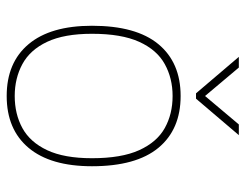

<svg xmlns="http://www.w3.org/2000/svg" viewBox="-100 -624 734 574"><g transform="rotate(90 267.0 -337.0)"><path d="M259 -556 150 -684H182L267 -583L352 -684H384L275 -556ZM57 -245Q57 -377 112 -443.5Q167 -510 267 -510Q367 -510 422 -443.5Q477 -377 477 -245Q477 -121 422 -55.5Q367 10 267 10Q167 10 112 -55.5Q57 -121 57 -245ZM267 -14Q321 -14 363 -37Q405 -60 429 -111Q453 -162 453 -245Q453 -333 429 -386Q405 -439 363 -462.5Q321 -486 267 -486Q214 -486 171.5 -462.5Q129 -439 105 -386Q81 -333 81 -245Q81 -162 105 -111Q129 -60 171.5 -37Q214 -14 267 -14Z"/></g></svg>

Font: Haskoy Thin
Style: Regular
Weight: 100
Designer: Ertekin Erdin
Foundry: Ertekin Erdin
Version: Version 2.000; ttfautohint (v1.8.4.7-5d5b)